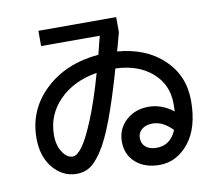

<svg xmlns="http://www.w3.org/2000/svg" viewBox="-87 -869 1174 1028"><g transform="rotate(-10 500.0 -355.0)"><path d="M255 25Q180 25 127.5 -37Q75 -99 75 -200Q75 -354 187 -460.5Q299 -567 479 -583Q480 -589 489.5 -625Q499 -661 504 -682H185V-765H608V-682Q594 -630 581 -583Q737 -570 831 -480.5Q925 -391 925 -255Q925 -108 859.5 -26.5Q794 55 700 55Q621 55 571.5 12Q522 -31 522 -102Q522 -171 571 -216.5Q620 -262 695 -262Q766 -262 829 -213Q830 -226 830 -255Q830 -358 755.5 -424Q681 -490 556 -495Q509 -331 469.5 -226.5Q430 -122 393.5 -67.5Q357 -13 326 6Q295 25 255 25ZM453 -489Q325 -468 247.5 -389Q170 -310 170 -200Q170 -144 194.5 -107Q219 -70 250 -70Q273 -70 302 -108.5Q331 -147 371.5 -245Q412 -343 453 -489ZM808 -116Q757 -170 700 -170Q664 -170 642 -152Q620 -134 620 -105Q620 -74 641.5 -56Q663 -38 700 -38Q776 -38 808 -116Z"/></g></svg>

Font: Mplus 1p Medium
Style: Regular
Weight: 500
Version: Version 1.061